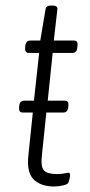

<svg xmlns="http://www.w3.org/2000/svg" viewBox="-20 -670 328 696"><path d="M176 6Q128 6 102 -19.5Q76 -45 83 -108L99 -262H63Q48 -262 49 -279L50 -288Q52 -305 68 -305H103L122 -478H85Q70 -478 71 -496L72 -505Q74 -523 90 -523H126L145 -636Q147 -650 165 -650H169Q190 -650 188 -636L175 -523H248Q263 -523 261 -505L260 -496Q258 -478 242 -478H171L153 -305H215Q230 -305 228 -288L227 -279Q225 -262 209 -262H148L132 -108Q127 -65 139.5 -52Q152 -39 187 -39Q204 -39 213.5 -41.5Q223 -44 229 -44Q234 -44 234 -35Q234 -29 231.5 -19.5Q229 -10 227 -6Q222 -1 207 2.5Q192 6 176 6Z"/></svg>

Font: Asap Condensed Condensed ExtraLight
Style: Italic
Weight: 200
Width: 3
Italic angle: -6°
Designer: Pablo Cosgaya
Foundry: Omnibus-Type
Version: Version 3.001; ttfautohint (v1.8.4.7-5d5b)